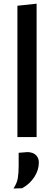

<svg xmlns="http://www.w3.org/2000/svg" viewBox="-20 -764 301 1070"><path d="M77 0V-732L184 -743.5V0ZM55 286.5Q74.5 257.5 79.2 229Q84 200.5 84 161.5V87.5L134.5 83.5Q165.5 85 181 101Q196.5 117 196.5 141.5Q196.5 183.5 171.5 222.2Q146.5 261 103.5 285Z"/></svg>

Font: Commissioner Medium
Style: Regular
Weight: 500
Designer: Kostas Bartsokas
Foundry: Kostas Bartsokas
Version: Version 1.000; ttfautohint (v1.8.3)